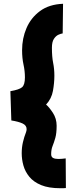

<svg xmlns="http://www.w3.org/2000/svg" viewBox="-20 -887 394 1017"><path d="M329 109Q322 110 314.5 110Q307 110 300 110Q238 110 198 93.5Q158 77 135.5 49.5Q113 22 104 -10.5Q95 -43 95 -75Q95 -106 101.5 -134Q108 -162 118 -187Q121 -196 121 -203Q121 -223 99.5 -233Q78 -243 40 -249L35 -404Q82 -412 97 -425Q112 -438 112 -477Q112 -511 104.5 -545Q97 -579 97 -621Q97 -684 120.5 -738.5Q144 -793 192 -828.5Q240 -864 314 -867L312 -710Q303 -709 289.5 -703Q276 -697 265.5 -681Q255 -665 255 -634Q255 -586 261.5 -554Q268 -522 268 -486Q268 -448 260.5 -406Q253 -364 224 -333Q240 -320 260 -289.5Q280 -259 280 -221Q280 -181 273 -156.5Q266 -132 258.5 -113.5Q251 -95 251 -70Q251 -56 261 -50.5Q271 -45 289 -45Q306 -45 328 -48Z"/></svg>

Font: Mochiy Pop P One
Style: Regular
Weight: 400
Designer: FONTDASU
Foundry: FONTDASU / Google Inc. / Adobe
Version: Version 2.000